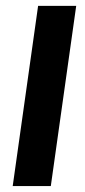

<svg xmlns="http://www.w3.org/2000/svg" viewBox="-20 -625 287 645"><path d="M150.7 0H22.7L108 -605.3H236Z"/></svg>

Font: Timmana
Style: Regular
Weight: 400
Designer: Appaji Ambarisha Darbha
Foundry: Andhrapradesh Society for Knowledge Networks
Version: Version 1.0.4; ttfautohint (v1.2.42-39fb)